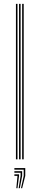

<svg xmlns="http://www.w3.org/2000/svg" viewBox="-20 -820 204 988"><path d="M94 0V-800H102V0ZM62 0V-800H70V0ZM78 0V-800H86V0ZM88 148.5 102 85V53H54V45H110V85L94 148.5ZM64 148.5 70 85H54V77H78V85L70 148.5ZM76 148.5 86 85V69H54V61H94V85L82 148.5Z"/></svg>

Font: Big Shoulders Inline Text Thin
Style: Regular
Weight: 100
Designer: Patric King
Foundry: XO Type Co
Version: Version 2.002